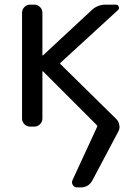

<svg xmlns="http://www.w3.org/2000/svg" viewBox="-20 -567 583 829"><path d="M376 -523.4Q401.4 -546.9 435.5 -546.9H480.5Q489.3 -546.9 492.7 -538.1Q496.1 -529.3 489.3 -523.4L241.2 -295.9Q238.3 -293 241.2 -290L482.4 -52.7Q493.2 -42 495.1 -26.4Q496.1 -22.5 496.1 -19.5Q496.1 -7.8 490.2 2L378.9 211.9Q362.3 242.2 328.1 242.2H312.5Q300.8 242.2 294.4 231.9Q288.1 221.7 293 210.9L399.4 -19.5Q401.4 -23.4 398.4 -26.4L166 -258.8Q165 -259.8 164.1 -259.3Q163.1 -258.8 163.1 -257.8V-54.7Q163.1 -41 152.8 -30.8Q142.6 -20.5 128.9 -20.5H109.4Q95.7 -20.5 85.4 -30.8Q75.2 -41 75.2 -54.7V-511.7Q75.2 -526.4 85.4 -536.6Q95.7 -546.9 109.4 -546.9H128.9Q142.6 -546.9 152.8 -536.6Q163.1 -526.4 163.1 -511.7V-330.1Q163.1 -328.1 164.1 -327.6Q165 -327.1 166 -328.1Z"/></svg>

Font: Gen Jyuu GothicL Regular
Style: Regular
Weight: 400
Designer: [Source Han Sans]
Ryoko NISHIZUKA  (kana & ideographs); Paul D. Hunt (Latin, Greek & Cyrillic); Wenlong ZHANG  (bopomofo
Version: Version 1.002.20150607